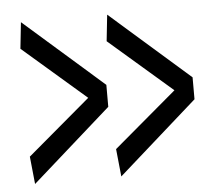

<svg xmlns="http://www.w3.org/2000/svg" viewBox="-43 -577 693 610"><g transform="rotate(-5 303.5 -272.0)"><path d="M298 -308V-238L45 -14L36 -102L237 -272L36 -446L45 -530ZM573 -308V-238L320 -14L311 -102L512 -272L311 -446L320 -530Z"/></g></svg>

Font: Georama Extended
Style: Regular
Weight: 400
Width: 7
Designer: Jean-Baptiste Levee
Foundry: Production Type
Version: Version 1.000